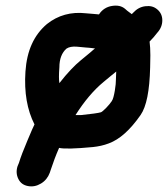

<svg xmlns="http://www.w3.org/2000/svg" viewBox="-20 -560 594 679"><path d="M330 -509C323 -510 316 -510 308 -511C300 -512 292 -512 284 -513C231 -519 185 -506 146 -475C100 -436 75 -381 70 -307C65 -233 76 -171 102 -120C99 -115 91 -96 77 -63C63 -30 53 -4 47 16L42 28C37 44 38 59 45 73C52 87 63 95 79 98C95 101 110 98 125 89C140 80 150 67 156 51L160 39C168 15 177 -10 189 -37C206 -33 246 -34 309 -40C328 -42 347 -46 365 -53C403 -67 440 -100 477 -153C498 -183 509 -239 511 -322C512 -356 512 -379 511 -391C510 -403 509 -410 509 -413C514 -418 518 -423 523 -428L536 -444C548 -457 554 -472 554 -488C554 -504 548 -517 536 -527C524 -537 511 -540 494 -538C477 -536 463 -528 451 -515L446 -510C439 -515 434 -519 430 -522L422 -529C410 -539 395 -542 376 -539C357 -536 341 -526 330 -509ZM247 -153C278 -202 311 -241 346 -270C362 -283 377 -296 391 -307C391 -300 390 -290 390 -280C390 -270 389 -256 386 -239C383 -222 380 -209 375 -202C370 -195 364 -187 355 -178C346 -169 340 -164 337 -163C327 -160 304 -157 266 -153ZM316 -389C305 -379 288 -365 266 -347C244 -329 218 -302 190 -266C188 -278 188 -296 190 -322C190 -352 199 -374 215 -388C224 -394 236 -396 251 -395C263 -394 273 -393 283 -392C293 -391 300 -391 305 -390C310 -389 314 -389 316 -389Z"/></svg>

Font: AppleStorm
Style: XbdIta
Weight: 800
Foundry: Cannot Into Space Fonts
Version: Version 1.01